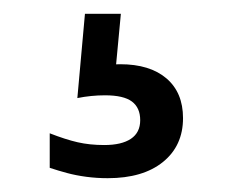

<svg xmlns="http://www.w3.org/2000/svg" viewBox="-20 -40 337 278"><path d="M136 218Q120 218 105 216Q90 214 77 210.5Q64 207 52 203V153Q75 162 92.5 166Q110 170 131 170Q156 170 169.5 161Q183 152 183 134Q183 116 171 107Q159 98 132 98Q122 98 112 99Q102 100 92 102L103 -20H155L147 65L118 58Q127 55 136 54Q145 53 154 53Q197 53 221 73.5Q245 94 245 131Q245 171 216 194.5Q187 218 136 218Z"/></svg>

Font: TikTok Sans 24pt Light
Style: Regular
Weight: 300
Version: Version 4.000